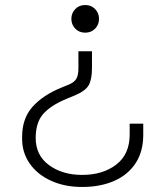

<svg xmlns="http://www.w3.org/2000/svg" viewBox="-20 -530 660 764"><path d="M550 7Q550 73 519.5 119.5Q489 166 434 190Q379 214 307 214Q237 214 182.5 189Q128 164 98 120.5Q68 77 68 23V15Q68 -58 108.5 -104Q149 -150 221 -180L255 -194Q276 -203 284 -217Q292 -231 292 -258V-326H346V-260Q346 -214 333 -191Q320 -168 277 -150L243 -136Q181 -110 151.5 -76Q122 -42 122 19Q122 88 175 127Q228 166 307 166Q389 166 442.5 125Q496 84 496 5V-38H550ZM264 -455Q264 -478 279.5 -494Q295 -510 319 -510Q343 -510 358.5 -494Q374 -478 374 -455Q374 -432 358.5 -416Q343 -400 319 -400Q295 -400 279.5 -416Q264 -432 264 -455Z"/></svg>

Font: Space Grotesk Variable
Style: Regular
Weight: 400
Designer: Florian Karsten (Space Grotesk), Colophon Foundry (Space Mono)
Foundry: Florian Karsten
Version: Version 1.106